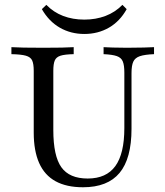

<svg xmlns="http://www.w3.org/2000/svg" viewBox="-20 -767 687 798"><path d="M325 11.3Q256.5 11.3 210.9 -13.7Q165.3 -38.7 142.7 -89.5Q120.2 -140.3 120.2 -216.1V-472.6Q120.2 -501.6 113.7 -515.7Q107.3 -529.8 87.5 -535.5Q67.7 -541.1 27.4 -541.9V-571Q63.7 -568.5 160.5 -568.5Q250 -568.5 286.3 -571V-541.9Q249.2 -541.1 231.5 -535.5Q213.7 -529.8 207.7 -515.7Q201.6 -501.6 201.6 -472.6V-226.6Q201.6 -118.5 235.1 -71.8Q268.5 -25 344.4 -25Q421.8 -25 459.3 -76.6Q496.8 -128.2 496.8 -234.7V-465.3Q496.8 -496 490.3 -511.7Q483.9 -527.4 465.3 -533.9Q446.8 -540.3 410.5 -541.9V-571Q424.2 -570.2 448.4 -569.4Q472.6 -568.5 507.3 -568.5Q549.2 -568.5 577.4 -569.4Q605.6 -570.2 620.2 -571V-541.9Q581.5 -540.3 561.3 -533.5Q541.1 -526.6 533.9 -510.5Q526.6 -494.4 526.6 -462.9V-231.5Q526.6 -108.1 477 -48.4Q427.4 11.3 325 11.3ZM330.6 -625.8Q274.2 -625.8 228.6 -652Q183.1 -678.2 154 -729L172.6 -746.8Q202.4 -716.1 242.3 -700.8Q282.3 -685.5 330.6 -685.5Q378.2 -685.5 418.5 -700.8Q458.9 -716.1 488.7 -746.8L506.5 -729Q478.2 -678.2 432.7 -652Q387.1 -625.8 330.6 -625.8Z"/></svg>

Font: Playfair
Style: Regular
Weight: 400
Designer: Claus Eggers Sørensen
Foundry: Claus Eggers Sørensen
Version: Version 2.001;gftools[0.9.30]